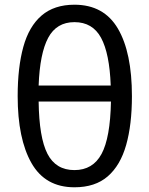

<svg xmlns="http://www.w3.org/2000/svg" viewBox="-20 -785 634 815"><path d="M296 10Q172 10 113.5 -93Q55 -196 55 -377Q55 -499 79 -586Q103 -673 156.5 -719Q210 -765 296 -765Q421 -765 480.5 -663.5Q540 -562 540 -377Q540 -256 515.5 -169.5Q491 -83 437.5 -36.5Q384 10 296 10ZM144 -422H450Q445 -558 409 -624.5Q373 -691 296 -691Q220 -691 184.5 -624.5Q149 -558 144 -422ZM296 -63Q374 -63 411 -131.5Q448 -200 451 -354H144Q146 -201 181.5 -132Q217 -63 296 -63Z"/></svg>

Font: Noto Sans Historical
Style: Regular
Weight: 400
Designer: Monotype Design Team
Foundry: Monotype Imaging Inc.
Version: Version 2.013; ttfautohint (v1.8.4.7-5d5b)